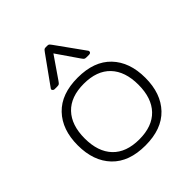

<svg xmlns="http://www.w3.org/2000/svg" viewBox="-201 -867 1020 1020"><g transform="rotate(-45 309.0 -357.0)"><path d="M168 -556 280 -712Q288 -723 291.5 -726Q295 -729 303 -729H315Q323 -729 326.5 -726Q330 -723 338 -712L450 -556Q452 -554 452 -549Q452 -544 448 -541Q444 -538 438 -538H419Q408 -538 404 -541.5Q400 -545 393 -555L309 -677L225 -555Q218 -545 214 -541.5Q210 -538 199 -538H180Q172 -538 167.5 -544Q163 -550 168 -556ZM55 -240Q55 -358 120.5 -426.5Q186 -495 309 -495Q432 -495 497.5 -426.5Q563 -358 563 -240Q563 -122 497.5 -53.5Q432 15 309 15Q186 15 120.5 -53.5Q55 -122 55 -240ZM511 -240Q511 -340 459 -394.5Q407 -449 309 -449Q211 -449 159 -394.5Q107 -340 107 -240Q107 -140 159 -85.5Q211 -31 309 -31Q407 -31 459 -85.5Q511 -140 511 -240Z"/></g></svg>

Font: Mitr ExtraLight
Style: Regular
Weight: 275
Designer: Thanarat Vachiruckul
Foundry: Cadson Demak Co.,Ltd.
Version: Version 1.001